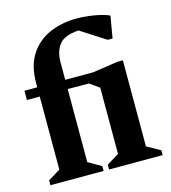

<svg xmlns="http://www.w3.org/2000/svg" viewBox="-107 -795 785 882"><g transform="rotate(-15 286.0 -354.5)"><path d="M23.9 0V-22.9L82 -58.7V-406H21V-450H82V-471.9Q82 -551.7 115.9 -604.4Q149.8 -657 208.1 -682.9Q266.5 -708.7 338.9 -708.7Q366.5 -708.7 395.7 -705.1Q425 -701.4 451 -695.2Q477 -689 491.9 -680.9L474.1 -577H451L332.6 -653.1Q265.2 -649.4 240.1 -617.1Q214.9 -584.9 214.9 -533.7V-450H347.6L468.9 -468H493.9V-58.7L557.7 -22.9V0H302.9V-22.9L361 -58.7V-373.3L315.4 -405.6L214.9 -406V-58.7L276.9 -22.9V0Z"/></g></svg>

Font: Ancizar Serif Light
Style: Regular
Weight: 300
Designer: Cesar Puertas, Viviana Monsalve, Julian Moncada, Julian Prieto, Jose Castro, Felipe Aragon, Mariel Hernandez, Sara Alarc
Version: Version 8.100